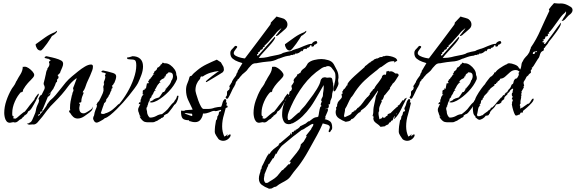

<svg xmlns="http://www.w3.org/2000/svg" viewBox="-20 -788 3667 1223"><path d="M239 -466Q224 -466 215.5 -479.5Q207 -493 207 -506Q237 -528 267.5 -549.5Q298 -571 330 -583L342 -592L343 -588Q343 -582 330 -571.5Q317 -561 311 -559Q310 -557 301 -542.5Q292 -528 279.5 -510.5Q267 -493 255.5 -479.5Q244 -466 239 -466ZM43 -6Q29 -6 21 -16.5Q13 -27 10 -42Q7 -57 7 -68Q7 -107 20.5 -146.5Q34 -186 53 -219Q58 -228 64 -235L74 -250Q77 -255 80 -262Q82 -269 86 -273Q91 -283 97.5 -294Q104 -305 111 -316Q125 -339 125 -363Q126 -362 128 -362H129Q133 -362 135 -363H139Q149 -363 162.5 -354Q176 -345 187 -332.5Q198 -320 198 -310Q198 -303 190.5 -294Q183 -285 174 -276L165 -267L156 -257Q149 -249 142 -239.5Q135 -230 129 -219Q127 -217 127 -214Q127 -210 126 -209Q126 -203 116 -199V-204Q91 -179 74.5 -141Q58 -103 58 -69V-60Q58 -53 60 -51Q61 -47 64 -47H66Q66 -46 67 -46Q67 -45 68 -45V-44Q68 -42 65 -39L64 -38Q62 -36 62 -36Q62 -35 69 -33.5Q76 -32 77 -32Q81 -32 90 -39.5Q99 -47 109 -56Q119 -65 125 -69Q132 -75 138 -77Q146 -87 154 -97Q162 -107 169 -117Q177 -127 184.5 -136Q192 -145 200 -155V-157Q200 -159 205.5 -167.5Q211 -176 217.5 -184Q224 -192 226 -192Q227 -191 227 -187Q227 -183 226 -182Q220 -169 208 -145.5Q196 -122 183.5 -102Q171 -82 160 -79Q158 -74 154 -67Q150 -60 144 -58Q141 -53 136 -53Q133 -45 129 -44Q127 -42 125 -40.5Q123 -39 122 -38Q121 -34 115 -30.5Q109 -27 105 -25Q100 -20 92 -14Q84 -8 76 -8H73L70 -9H68Q67 -10 65 -10Q62 -10 54 -8Q46 -6 43 -6Z M165 6Q164 5 162 5Q161 4 158 4Q157 3 155 2Q153 1 151 -1H158Q160 -2 162.5 -3Q165 -4 166 -5Q172 -9 175 -10Q180 -13 185.5 -24.5Q191 -36 196.5 -49.5Q202 -63 205 -70L208 -82Q208 -87 210 -93Q212 -104 216.5 -114Q221 -124 226 -135Q226 -135 228 -144Q228 -152 229 -154Q228 -154 228 -155H226Q225 -155 224 -156Q224 -157 225 -158V-159L233 -174Q237 -182 245 -184Q248 -192 256.5 -207Q265 -222 265 -228Q265 -236 262 -243Q258 -248 258 -257Q258 -259 258.5 -261Q259 -263 260 -265Q261 -267 261 -269.5Q261 -272 262 -274Q263 -276 265 -285Q267 -294 269 -303.5Q271 -313 272 -316Q275 -339 283 -348L281 -350Q286 -356 290.5 -364Q295 -372 295 -380Q295 -384 294 -386Q292 -388 292 -391Q292 -396 296 -399Q300 -402 303 -404V-405Q297 -407 295 -409Q292 -412 288 -412V-416Q288 -417 287.5 -415.5Q287 -414 286 -414Q287 -414 286 -413L283 -414Q281 -415 279.5 -415Q278 -415 276 -416Q274 -416 272 -416.5Q270 -417 268 -418Q264 -419 264 -423Q264 -425 269 -427.5Q274 -430 276 -430Q291 -427 312.5 -422Q334 -417 353.5 -410Q373 -403 379 -394Q381 -391 381.5 -387.5Q382 -384 382 -381Q382 -372 377 -360L368 -339Q365 -335 365 -331Q365 -327 358.5 -319.5Q352 -312 347 -310Q348 -309 348 -308.5Q348 -308 348 -308Q348 -306 349 -305Q353 -305 351 -302Q353 -300 353 -296Q353 -293 351.5 -289.5Q350 -286 346 -285Q345 -284 345 -283Q343 -279 343 -276V-275H344Q344 -264 337 -263Q335 -255 330 -244Q323 -231 320 -224V-223Q320 -220 318 -220L316 -218Q315 -215 311 -211Q310 -209 308.5 -207.5Q307 -206 306 -204Q304 -201 302 -198Q300 -195 302 -190H301V-189Q301 -186 300 -186Q298 -182 294.5 -178Q291 -174 285 -172L253 -94Q252 -90 247 -88L253 -82H245L249 -78H244L243 -77H241Q240 -76 236 -76V-70L238 -69L234 -62L233 -61H230Q226 -59 226 -59Q224 -57 224 -55Q224 -49 225 -48Q229 -52 238.5 -63Q248 -74 258 -87.5Q268 -101 275 -112.5Q282 -124 281 -127Q286 -127 290 -137Q293 -140 295 -143Q296 -145 299 -148Q319 -164 335 -183.5Q351 -203 367 -223Q382 -243 399 -263Q416 -283 439 -302Q456 -316 477.5 -333.5Q499 -351 521 -364Q543 -377 560 -377Q572 -377 572 -364Q572 -359 571 -352.5Q570 -346 568 -341Q562 -324 554 -306Q546 -288 538 -271Q531 -256 527 -243Q522 -227 515 -214Q513 -211 511.5 -209.5Q510 -208 509 -207Q509 -206 508.5 -203.5Q508 -201 507 -198L514 -199Q507 -183 502.5 -169.5Q498 -156 498 -141Q498 -138 496 -136V-135Q491 -135 490 -136Q488 -136 486 -134Q485 -133 485 -130Q484 -129 484 -127.5Q484 -126 483 -125L490 -128Q489 -119 487 -112Q486 -108 485.5 -105Q485 -102 485 -98Q485 -84 491.5 -75Q498 -66 513 -66Q516 -66 517 -67H520Q524 -69 531 -72.5Q538 -76 545 -81Q553 -86 560 -91Q567 -96 573 -110Q569 -92 566.5 -87.5Q564 -83 550 -71Q536 -60 515.5 -46.5Q495 -33 475 -33Q458 -33 446.5 -43.5Q435 -54 428 -67L424 -71Q420 -75 420 -79Q420 -81 421 -82V-84L427 -86L428 -87Q427 -89 426.5 -91Q426 -93 426 -95V-102Q426 -122 429.5 -142Q433 -162 438 -182H439Q441 -199 448 -210L450 -213H445L448 -217L445 -226Q447 -230 452.5 -244.5Q458 -259 463 -273Q468 -287 469 -289Q465 -289 462 -286Q435 -266 415 -239Q405 -225 394.5 -212Q384 -199 373 -186Q351 -161 326 -136Q313 -124 302 -111.5Q291 -99 280 -85L250 -45Q235 -26 218 -7Q206 5 194 5Q188 4 181.5 5Q175 6 168 6ZM290 -185Q292 -190 296 -190L293 -194Q292 -192 291 -189.5Q290 -187 289 -185Z M596 -7Q586 -7 579.5 -17Q573 -27 573 -35Q573 -38 575 -44Q576 -46 577 -48Q578 -50 579 -52Q581 -58 581 -62Q581 -66 583 -72Q585 -79 588 -87Q591 -95 595 -104Q597 -108 597 -111Q597 -115 598 -117H597Q594 -120 594 -121L595 -122Q597 -127 601 -134Q605 -141 610 -143Q614 -151 621 -164.5Q628 -178 633.5 -191.5Q639 -205 639 -212L641 -215H639V-220L641 -224L636 -225L639 -227V-229Q637 -231 637 -233Q637 -235 638 -236L641 -246L644 -255Q641 -255 641 -258Q641 -269 646 -277Q651 -289 651 -298V-300Q650 -300 650 -302L649 -305V-307Q648 -307 648 -308Q648 -310 651 -313L656 -318Q652 -320 651 -321Q647 -323 646 -324V-325Q644 -323 642 -325L637 -326Q635 -326 630.5 -327.5Q626 -329 626 -332Q626 -334 630 -336.5Q634 -339 636 -339Q646 -337 664 -333Q682 -329 698.5 -323.5Q715 -318 718 -310Q720 -306 720 -300Q720 -292 716 -280Q712 -268 709 -262Q709 -258 705 -258H706Q704 -254 701 -249Q698 -244 693 -242L694 -239Q697 -236 697 -231Q697 -225 691 -223L690 -221V-216Q690 -209 685 -205Q684 -201 680 -191.5Q676 -182 673 -180L671 -175V-174Q671 -171 669 -171L668 -170Q665 -164 660 -159Q658 -156 656.5 -153.5Q655 -151 657 -147H656Q656 -144 655 -144Q653 -141 651 -137.5Q649 -134 644 -132Q642 -125 639.5 -118Q637 -111 634 -103Q627 -85 622 -67Q627 -62 635 -62Q638 -62 641 -62.5Q644 -63 647 -64Q649 -66 653 -67Q657 -69 658 -68Q680 -76 699 -91.5Q718 -107 736 -126L737 -123Q765 -155 790.5 -198.5Q816 -242 832 -288Q848 -334 848 -370Q848 -398 840 -404Q832 -410 806 -410Q799 -410 794 -411.5Q789 -413 789 -422Q793 -421 806.5 -424.5Q820 -428 824 -430Q855 -430 873 -413.5Q891 -397 891 -365Q891 -339 880.5 -310.5Q870 -282 859 -259Q853 -247 836.5 -224.5Q820 -202 800 -177.5Q780 -153 763 -134Q746 -115 724 -93Q702 -71 681.5 -54.5Q661 -38 647 -35Q644 -31 633.5 -24.5Q623 -18 612 -12.5Q601 -7 596 -7ZM648 -146Q648 -147 648.5 -147Q649 -147 649 -147L650 -148L649 -150Q648 -148 648 -146Z M923 -9Q912 -9 901 -12Q885 -18 869 -45L877 -47L870 -52L862 -77H861Q860 -80 860 -86V-93Q860 -97 865 -107Q870 -117 874 -126L864 -124V-129Q865 -130 867 -134Q868 -137 872 -138Q873 -137 873 -135L875 -137V-142Q875 -146 875.5 -150.5Q876 -155 879 -158Q879 -164 880 -165L881 -169H883V-173L889 -181Q894 -186 895 -186V-187Q894 -186 892 -186Q888 -186 888 -190Q888 -191 889 -192V-197Q890 -198 890 -202Q890 -206 888 -208L895 -216L899 -215L898 -216H900L901 -217L904 -228L909 -220L912 -237Q913 -242 914 -247Q915 -252 916 -257L927 -258V-266H924V-271L929 -276V-275L930 -276V-281L939 -287V-291Q946 -295 951 -305Q954 -312 965 -314H959L960 -315L956 -312V-320H958L959 -322H960L962 -326V-331Q968 -335 974.5 -341Q981 -347 981 -354L985 -357V-361L989 -359L1002 -371V-375L1010 -380L1014 -386Q1014 -389 1017 -389Q1018 -389 1021.5 -387.5Q1025 -386 1027 -385H1033Q1049 -385 1065 -373.5Q1081 -362 1092 -346Q1103 -330 1103 -314Q1103 -309 1106 -304Q1107 -301 1107.5 -298Q1108 -295 1108 -291V-287Q1108 -283 1107 -282Q1090 -242 1054.5 -205Q1019 -168 981 -147Q973 -143 963 -139Q953 -135 943 -135Q940 -135 939 -136L932 -138Q935 -139 941 -143Q943 -144 945 -145Q947 -146 949 -147L955 -150Q957 -150 958 -151L957 -152Q957 -156 962 -156Q968 -160 972 -161L982 -164Q988 -166 992.5 -167.5Q997 -169 997 -173Q1001 -176 1007 -186Q1014 -198 1017 -201L1026 -203L1036 -218L1034 -222L1042 -226V-230H1044Q1055 -242 1061.5 -251.5Q1068 -261 1073 -277Q1073 -279 1076 -279V-280Q1082 -292 1082 -303Q1082 -327 1059 -327Q1057 -327 1054 -328Q1050 -328 1050 -326H1055L1050 -322Q1045 -320 1040.5 -316Q1036 -312 1036 -305H1032Q1034 -305 1035 -301Q1028 -301 1025 -297L1030 -294Q1028 -292 1025 -290.5Q1022 -289 1019 -287Q1016 -286 1013 -284.5Q1010 -283 1008 -281Q997 -273 997 -266Q997 -265 998 -264Q999 -263 1000.5 -262Q1002 -261 1004 -259L996 -260Q996 -260 997 -260.5Q998 -261 999 -261Q995 -261 993 -260Q991 -260 993 -258L994 -257Q994 -257 993.5 -257Q993 -257 993 -256Q992 -255 992 -254H990Q986 -249 982.5 -244Q979 -239 977 -234Q973 -225 966 -216L973 -211H966L962 -207V-202L956 -197L958 -196L948 -179L945 -178V-170L934 -158L935 -154H933V-147Q926 -140 924 -129Q923 -119 916 -109H922L914 -104V-101Q913 -100 913 -98Q913 -94 913.5 -91Q914 -88 915 -85Q916 -82 916.5 -79Q917 -76 917 -72Q917 -64 923.5 -51.5Q930 -39 937 -39Q956 -39 975 -49Q993 -60 1012 -61L1033 -78Q1049 -91 1061 -109Q1074 -127 1090 -140H1091L1089 -142Q1092 -146 1098 -154Q1104 -162 1105 -167Q1106 -168 1106 -171Q1106 -173 1107 -174Q1109 -179 1113 -179Q1117 -179 1117 -174Q1117 -171 1116 -170Q1116 -160 1107.5 -141.5Q1099 -123 1088 -119V-116Q1083 -111 1078 -102Q1071 -93 1058.5 -77Q1046 -61 1038 -61L1024 -52V-48Q1024 -43 1018 -41Q1014 -36 1008 -37Q1005 -31 998 -29Q995 -28 989 -24Q987 -21 979.5 -18Q972 -15 969 -14Q964 -10 957 -9.5Q950 -9 945 -9Z M1223 -10Q1218 -10 1213.5 -10.5Q1209 -11 1204 -12Q1199 -14 1194 -15Q1189 -16 1184 -17L1185 -22Q1154 -22 1143.5 -33.5Q1133 -45 1133 -77Q1133 -80 1134 -81V-84Q1139 -83 1142 -82.5Q1145 -82 1147 -82Q1157 -82 1161 -86Q1167 -87 1173 -87Q1179 -87 1185 -88Q1190 -88 1196 -88.5Q1202 -89 1207 -90V-91Q1190 -125 1177.5 -153Q1165 -181 1165 -215Q1165 -238 1173.5 -257Q1182 -276 1187 -297Q1189 -303 1193.5 -303.5Q1198 -304 1200 -305Q1204 -310 1207.5 -314Q1211 -318 1215 -322Q1218 -325 1221.5 -327.5Q1225 -330 1228 -333L1235 -339Q1262 -362 1296 -378.5Q1330 -395 1361 -408L1387 -391Q1392 -381 1399 -370Q1406 -360 1406 -347V-343Q1405 -341 1405 -337L1399 -328Q1399 -328 1383.5 -318Q1368 -308 1347.5 -296Q1327 -284 1311.5 -274.5Q1296 -265 1295 -265Q1291 -265 1291 -268Q1291 -271 1303.5 -281.5Q1316 -292 1332 -304.5Q1348 -317 1361 -326Q1374 -335 1375 -336Q1347 -333 1320 -324.5Q1293 -316 1272 -301Q1270 -300 1266 -301Q1262 -302 1260 -300Q1257 -298 1256 -292Q1255 -286 1253 -284Q1240 -271 1232.5 -253Q1225 -235 1225 -212Q1225 -207 1230 -188.5Q1235 -170 1243 -148Q1251 -126 1260 -110Q1269 -94 1277 -94H1302Q1308 -94 1314 -94.5Q1320 -95 1326 -96Q1337 -98 1347 -102Q1368 -107 1389 -108Q1396 -112 1406 -114Q1411 -115 1415.5 -115Q1420 -115 1424 -116L1430 -113L1429 -104Q1422 -102 1406.5 -96Q1391 -90 1375.5 -85Q1360 -80 1352 -80L1348 -81Q1347 -81 1347 -82H1346Q1338 -82 1330 -79Q1326 -77 1321.5 -75.5Q1317 -74 1313 -72Q1305 -69 1294.5 -66.5Q1284 -64 1273 -65Q1271 -45 1258.5 -27.5Q1246 -10 1223 -10ZM1202 -49Q1205 -49 1205 -55Q1205 -57 1204 -60.5Q1203 -64 1201 -64Q1196 -64 1190 -64.5Q1184 -65 1179 -66Q1173 -67 1167 -67.5Q1161 -68 1156 -68H1155Q1157 -65 1168 -60.5Q1179 -56 1190 -52.5Q1201 -49 1202 -49Z M1432 -161Q1424 -157 1419.5 -162Q1415 -167 1419 -172Q1424 -177 1425 -181Q1426 -185 1426 -190V-198Q1426 -205 1427 -206L1433 -212Q1434 -214 1439 -216L1444 -230Q1437 -238 1446 -247L1447 -248V-249L1449 -252L1455 -262L1456 -264H1458Q1456 -269 1461 -275Q1463 -280 1467 -285Q1471 -290 1475 -296Q1485 -307 1486 -316Q1488 -324 1495 -330Q1494 -330 1494 -332Q1494 -333 1493 -333Q1493 -334 1494 -335V-336Q1496 -338 1501 -346.5Q1506 -355 1511 -364Q1513 -367 1515 -370Q1517 -373 1519 -377L1524 -386L1497 -395Q1477 -402 1462 -414.5Q1447 -427 1447 -451Q1447 -462 1453.5 -470Q1460 -478 1467 -484Q1471 -488 1471 -489Q1479 -499 1487 -494.5Q1495 -490 1487 -482L1481 -474Q1477 -468 1473 -462.5Q1469 -457 1469 -449Q1469 -439 1483.5 -431.5Q1498 -424 1515.5 -420Q1533 -416 1540 -416Q1581 -470 1621 -523Q1661 -576 1701 -630Q1705 -634 1705 -644L1742 -683Q1746 -681 1749.5 -680Q1753 -679 1757 -678Q1761 -677 1764.5 -676Q1768 -675 1772 -674Q1780 -672 1787 -669Q1794 -666 1800 -659Q1811 -648 1811 -632Q1811 -615 1797 -603Q1782 -591 1771 -580Q1767 -577 1763.5 -574Q1760 -571 1756 -567Q1748 -559 1738 -559V-566H1741Q1745 -571 1749.5 -577Q1754 -583 1758 -588Q1768 -599 1773 -610Q1769 -606 1765.5 -603Q1762 -600 1758 -597Q1754 -594 1750.5 -590.5Q1747 -587 1743 -583Q1738 -576 1727 -563.5Q1716 -551 1703 -537Q1692 -523 1680.5 -512Q1669 -501 1664 -496L1663 -495L1667 -491L1654 -486L1655 -485Q1655 -477 1650 -474Q1645 -471 1640 -471Q1638 -465 1634.5 -460.5Q1631 -456 1623 -453Q1624 -452 1624 -450Q1624 -449 1625 -448Q1625 -447 1626 -446H1624V-444H1619Q1618 -444 1617 -440L1620 -435Q1621 -434 1621 -431Q1635 -446 1648 -461Q1661 -476 1675 -492L1729 -552H1731Q1731 -551 1732 -551Q1732 -550 1733 -550Q1733 -543 1722 -528Q1711 -513 1695 -495.5Q1679 -478 1664.5 -462Q1650 -446 1642 -437Q1639 -434 1635 -428Q1632 -425 1628 -419H1637Q1650 -419 1660.5 -420.5Q1671 -422 1682 -424Q1687 -425 1692 -426.5Q1697 -428 1702 -429Q1707 -430 1712 -431Q1717 -432 1722 -433Q1734 -435 1754 -439.5Q1774 -444 1783 -451Q1809 -459 1834 -463Q1834 -463 1835 -463.5Q1836 -464 1838 -465Q1840 -465 1841 -466Q1843 -469 1846 -469L1854 -472L1862 -474V-475Q1876 -478 1889 -483.5Q1902 -489 1916 -495Q1929 -500 1941.5 -504.5Q1954 -509 1967 -509L1970 -515Q1982 -527 1997 -527V-524Q2001 -520 2001 -515Q2001 -512 1999 -512Q1990 -503 1979 -502Q1980 -500 1980.5 -499Q1981 -498 1981 -497Q1981 -494 1978 -494Q1974 -491 1968 -491Q1963 -491 1963 -497L1966 -499Q1960 -499 1958 -501Q1951 -483 1935 -483L1933 -475L1922 -478Q1917 -473 1912 -473Q1910 -468 1908.5 -464.5Q1907 -461 1901 -461Q1902 -462 1902 -464Q1901 -465 1901 -466Q1894 -458 1884.5 -452Q1875 -446 1862 -446L1861 -453H1860Q1861 -452 1861 -448Q1861 -444 1857.5 -442Q1854 -440 1852 -440Q1851 -440 1851 -441H1849Q1844 -437 1840 -437Q1838 -437 1837 -438H1834Q1829 -434 1825 -433.5Q1821 -433 1813 -432Q1800 -430 1785.5 -425Q1771 -420 1758 -415Q1757 -414 1753 -414Q1751 -414 1751 -413Q1720 -397 1688 -396Q1654 -393 1622 -387Q1619 -386 1616 -385.5Q1613 -385 1609 -385Q1605 -385 1602 -384.5Q1599 -384 1596 -383Q1590 -382 1581 -373.5Q1572 -365 1564 -355Q1556 -345 1552 -339Q1548 -335 1543 -330.5Q1538 -326 1533 -322Q1523 -315 1515 -304Q1513 -302 1510 -299Q1507 -296 1505 -292Q1500 -283 1493 -282Q1495 -277 1491 -275L1489 -273Q1480 -264 1480 -252Q1477 -249 1475 -244L1474 -240L1471 -236Q1466 -229 1461.5 -219.5Q1457 -210 1452 -199Q1447 -188 1442 -178.5Q1437 -169 1432 -161ZM1401 109Q1394 109 1385.5 106Q1377 103 1372 98Q1367 92 1357.5 76.5Q1348 61 1348 53Q1348 34 1350 16Q1352 -2 1356 -21Q1362 -26 1363 -33Q1364 -40 1365 -47Q1373 -55 1374 -67Q1375 -79 1386 -79L1388 -81Q1389 -82 1387 -86Q1385 -91 1384 -94.5Q1383 -98 1386 -103Q1387 -105 1388 -107.5Q1389 -110 1390 -111Q1391 -112 1393 -118Q1396 -129 1398.5 -137.5Q1401 -146 1409 -155Q1414 -159 1418 -155.5Q1422 -152 1421 -147Q1421 -141 1418 -135H1426Q1422 -116 1417 -97Q1412 -78 1407 -59Q1395 -22 1395 17Q1395 52 1409 82L1423 74L1428 65V76L1430 81Q1432 76 1436 72Q1440 68 1448 68L1449 75Q1449 78 1448 79Q1442 92 1429 100.5Q1416 109 1401 109Z M1827 -466Q1812 -466 1803.5 -479.5Q1795 -493 1795 -506Q1825 -528 1855.5 -549.5Q1886 -571 1918 -583L1930 -592L1931 -588Q1931 -582 1918 -571.5Q1905 -561 1899 -559Q1898 -557 1889 -542.5Q1880 -528 1867.5 -510.5Q1855 -493 1843.5 -479.5Q1832 -466 1827 -466ZM1631 -6Q1617 -6 1609 -16.5Q1601 -27 1598 -42Q1595 -57 1595 -68Q1595 -107 1608.5 -146.5Q1622 -186 1641 -219Q1646 -228 1652 -235L1662 -250Q1665 -255 1668 -262Q1670 -269 1674 -273Q1679 -283 1685.5 -294Q1692 -305 1699 -316Q1713 -339 1713 -363Q1714 -362 1716 -362H1717Q1721 -362 1723 -363H1727Q1737 -363 1750.5 -354Q1764 -345 1775 -332.5Q1786 -320 1786 -310Q1786 -303 1778.5 -294Q1771 -285 1762 -276L1753 -267L1744 -257Q1737 -249 1730 -239.5Q1723 -230 1717 -219Q1715 -217 1715 -214Q1715 -210 1714 -209Q1714 -203 1704 -199V-204Q1679 -179 1662.5 -141Q1646 -103 1646 -69V-60Q1646 -53 1648 -51Q1649 -47 1652 -47H1654Q1654 -46 1655 -46Q1655 -45 1656 -45V-44Q1656 -42 1653 -39L1652 -38Q1650 -36 1650 -36Q1650 -35 1657 -33.5Q1664 -32 1665 -32Q1669 -32 1678 -39.5Q1687 -47 1697 -56Q1707 -65 1713 -69Q1720 -75 1726 -77Q1734 -87 1742 -97Q1750 -107 1757 -117Q1765 -127 1772.5 -136Q1780 -145 1788 -155V-157Q1788 -159 1793.5 -167.5Q1799 -176 1805.5 -184Q1812 -192 1814 -192Q1815 -191 1815 -187Q1815 -183 1814 -182Q1808 -169 1796 -145.5Q1784 -122 1771.5 -102Q1759 -82 1748 -79Q1746 -74 1742 -67Q1738 -60 1732 -58Q1729 -53 1724 -53Q1721 -45 1717 -44Q1715 -42 1713 -40.5Q1711 -39 1710 -38Q1709 -34 1703 -30.5Q1697 -27 1693 -25Q1688 -20 1680 -14Q1672 -8 1664 -8H1661L1658 -9H1656Q1655 -10 1653 -10Q1650 -10 1642 -8Q1634 -6 1631 -6Z M1695 415Q1693 415 1690 412Q1667 404 1648 390Q1629 376 1629 349Q1629 335 1634 320Q1637 313 1638.5 306Q1640 299 1641 292L1645 289L1648 273L1657 256Q1661 248 1667 235Q1673 222 1679.5 210Q1686 198 1691 194V189L1696 193Q1707 175 1722 162.5Q1737 150 1754 138Q1754 131 1760 130L1757 126L1764 124L1828 70L1829 67Q1829 63 1828 60Q1832 61 1834 67Q1836 73 1836 69V67L1839 65L1841 63Q1840 63 1839 62.5Q1838 62 1836 61L1839 57L1840 55Q1843 52 1845 52Q1847 52 1846.5 54Q1846 56 1847 55L1856 42L1859 46L1863 41V39Q1869 38 1880.5 29Q1892 20 1893 15H1895L1927 -1L1944 -15H1948V-14Q1959 -23 1972.5 -32.5Q1986 -42 2001 -42V-44L2006 -43Q2007 -45 2008 -49Q2009 -53 2010 -57L2013 -76Q2013 -78 2016 -91.5Q2019 -105 2020 -106L2025 -111Q2028 -111 2028 -113Q2028 -114 2026 -116H2025Q2023 -118 2023 -121Q2023 -127 2026 -133Q2028 -136 2028.5 -139Q2029 -142 2030 -145H2029Q2026 -145 2026 -149Q2026 -157 2032 -166Q2037 -174 2037 -181Q2037 -195 2040 -208Q2041 -215 2041.5 -221.5Q2042 -228 2042 -235Q2042 -243 2041 -246Q2041 -244 2038 -242H2039Q2029 -224 2014.5 -199Q2000 -174 1985.5 -149.5Q1971 -125 1958 -107Q1935 -75 1907 -47.5Q1879 -20 1843 -2L1840 -3Q1835 1 1829.5 2Q1824 3 1819 3Q1796 3 1786.5 -16.5Q1777 -36 1777 -57Q1777 -74 1779.5 -92Q1782 -110 1789 -127L1792 -135Q1793 -136 1793 -142Q1798 -145 1801.5 -153.5Q1805 -162 1805 -168Q1810 -171 1811 -178L1815 -184Q1817 -187 1822 -187Q1822 -195 1824.5 -202Q1827 -209 1835 -209V-214L1840 -221L1836 -241Q1839 -245 1845 -253.5Q1851 -262 1853 -267Q1850 -270 1850 -274Q1850 -283 1862 -295L1867 -300Q1874 -307 1874 -315L1882 -316Q1883 -322 1890 -322H1892Q1896 -332 1899.5 -337Q1903 -342 1907 -345Q1910 -348 1912 -349L1916 -352Q1923 -357 1926 -361Q1929 -365 1934 -373Q1936 -377 1938 -380Q1940 -383 1942 -386Q1957 -400 1982 -406Q2007 -412 2027 -412Q2046 -412 2070.5 -405Q2095 -398 2106 -379Q2117 -359 2126.5 -340Q2136 -321 2136 -297Q2136 -295 2136 -292Q2136 -289 2135 -287Q2134 -284 2134 -281Q2134 -278 2134 -276Q2134 -274 2134 -271Q2134 -268 2135 -265Q2136 -262 2136 -259Q2136 -256 2136 -254Q2136 -250 2131 -238.5Q2126 -227 2120 -216.5Q2114 -206 2109 -206Q2106 -206 2105 -209Q2104 -212 2104 -213Q2104 -218 2104.5 -223Q2105 -228 2106 -233Q2107 -238 2108 -243Q2109 -248 2110 -253Q2113 -264 2115 -275.5Q2117 -287 2117 -298Q2117 -305 2116 -314Q2115 -323 2112 -328Q2110 -332 2108 -335Q2106 -338 2104 -341Q2102 -344 2099 -347Q2096 -350 2094 -354Q2084 -367 2070 -367Q2063 -367 2057 -364L2054 -362Q2049 -362 2045.5 -361.5Q2042 -361 2037 -358L2031 -355L2025 -351Q1961 -309 1913 -245Q1865 -181 1834 -111Q1827 -95 1819.5 -76.5Q1812 -58 1812 -41Q1812 -33 1815 -25L1816 -24Q1817 -23 1820 -23Q1827 -23 1837 -31Q1847 -39 1857 -49Q1867 -59 1874 -64Q1881 -71 1887 -72Q1895 -86 1906 -97Q1911 -102 1916 -107.5Q1921 -113 1925 -118Q1949 -149 1975.5 -186Q2002 -223 2015 -252Q2017 -257 2019 -263Q2021 -269 2022 -274Q2023 -283 2035 -293L2050 -296Q2059 -293 2067 -293Q2072 -293 2075 -294H2083Q2094 -294 2096.5 -283Q2099 -272 2100 -264Q2100 -261 2101 -260L2102 -257Q2103 -253 2102 -250Q2103 -245 2103.5 -241.5Q2104 -238 2104 -236Q2104 -219 2100 -207Q2095 -192 2095 -178Q2095 -167 2089 -156Q2083 -146 2083 -133Q2083 -123 2076 -123H2075Q2073 -123 2072 -122Q2072 -120 2074 -118Q2075 -116 2075 -112Q2075 -111 2073.5 -106.5Q2072 -102 2071 -100Q2070 -96 2063 -96Q2059 -95 2056 -94.5Q2053 -94 2051 -94H2050Q2050 -92 2053 -93Q2054 -94 2058 -94Q2060 -94 2065 -93.5Q2070 -93 2070 -89Q2070 -86 2066 -76.5Q2062 -67 2057.5 -57Q2053 -47 2051 -42L2055 -37L2053 -35Q2053 -34 2052 -33L2048 -29Q2072 -24 2084 -13.5Q2096 -3 2096 25Q2096 36 2092 39Q2089 41 2087 46Q2086 48 2083.5 51Q2081 54 2079 54Q2075 54 2075 51V50H2072L2078 34Q2079 31 2080 28Q2081 25 2081 22Q2081 11 2064 5.5Q2047 0 2036 -2Q2020 36 1999.5 73Q1979 110 1959 146Q1952 159 1944.5 172Q1937 185 1929 199Q1913 226 1896 250Q1883 269 1866 289Q1850 308 1836 328Q1823 348 1807.5 358Q1792 368 1775 376.5Q1758 385 1738 401Q1728 401 1718 408Q1709 415 1698 413Q1696 415 1695 415ZM1825 -170 1827 -171 1824 -174 1822 -170ZM1673 378Q1677 377 1680.5 376.5Q1684 376 1686 376Q1689 374 1692 371.5Q1695 369 1699 367L1714 358Q1722 353 1729 348Q1736 343 1741 338Q1743 336 1745 334Q1747 332 1749 330Q1751 327 1753.5 324Q1756 321 1758 319Q1760 316 1762.5 313Q1765 310 1767 308Q1769 305 1771.5 302Q1774 299 1776 297L1782 294V295Q1787 289 1793 283Q1799 277 1805 273L1804 272L1822 255V261Q1824 259 1825 258Q1826 257 1827 256L1833 242L1832 241L1829 244H1825V240Q1837 224 1853 205.5Q1869 187 1882 168Q1895 149 1896 132L1912 116H1913L1933 82L1930 75L1962 35Q1963 28 1970 20Q1976 12 1976 4Q1976 1 1974 1Q1964 1 1939 19Q1935 21 1930 24Q1925 27 1920 31Q1910 38 1901 40L1856 75H1855L1775 141Q1768 148 1757 164Q1746 180 1741 193L1737 189Q1738 190 1732 200Q1730 205 1728 208.5Q1726 212 1725 214V216Q1725 217 1724 219Q1723 221 1720 220L1719 219L1694 258H1691L1690 257Q1689 259 1689 262Q1689 265 1688 267Q1688 272 1684 275L1665 322Q1665 326 1664.5 329.5Q1664 333 1663 337Q1661 345 1661 351Q1661 369 1673 378Z M2404 20Q2394 8 2383.5 1.5Q2373 -5 2365.5 -13.5Q2358 -22 2358 -37H2360L2357 -52L2354 -49L2352 -46Q2353 -50 2354 -53.5Q2355 -57 2356 -60Q2357 -65 2357.5 -69.5Q2358 -74 2358 -79Q2358 -92 2360 -104.5Q2362 -117 2365 -129Q2368 -141 2370.5 -153.5Q2373 -166 2375 -180H2377L2388 -206L2387 -211Q2385 -207 2384 -206Q2383 -204 2381 -202Q2370 -186 2354 -163.5Q2338 -141 2322 -121.5Q2306 -102 2293 -94Q2285 -89 2282 -86.5Q2279 -84 2275 -74Q2265 -72 2255.5 -61Q2246 -50 2237 -40Q2228 -30 2217 -29L2216 -24Q2210 -18 2200 -15.5Q2190 -13 2182 -12Q2160 -20 2139 -34Q2118 -48 2118 -73Q2118 -83 2121 -90H2122V-95Q2120 -98 2121 -103Q2122 -108 2124 -108L2125 -107Q2127 -110 2127.5 -117Q2128 -124 2128 -126L2130 -128Q2130 -135 2137 -143Q2144 -151 2150.5 -158Q2157 -165 2157 -168Q2158 -169 2158 -171Q2158 -176 2157 -179Q2155 -183 2156 -186V-190H2160L2163 -195V-197Q2160 -199 2160 -200V-202Q2160 -205 2162 -207L2165 -210V-211Q2165 -212 2166 -213V-215L2171 -220Q2175 -224 2177 -225Q2185 -236 2190 -245H2194L2195 -244Q2194 -246 2193.5 -247Q2193 -248 2193 -249Q2193 -257 2206.5 -272Q2220 -287 2239 -304.5Q2258 -322 2276 -337.5Q2294 -353 2304 -362V-367H2306Q2310 -369 2314.5 -373Q2319 -377 2324 -381Q2334 -391 2341 -392L2343 -397L2349 -398Q2350 -399 2351 -400Q2352 -401 2353 -402Q2355 -403 2356 -403Q2357 -403 2358 -404L2359 -405L2361 -406V-407Q2361 -407 2361 -407.5Q2361 -408 2362 -409L2380 -416L2382 -415L2396 -421L2399 -424H2400L2413 -425L2420 -429L2422 -431V-430L2423 -431L2425 -429Q2434 -433 2443 -433Q2452 -433 2467 -430Q2482 -427 2495 -420.5Q2508 -414 2510 -403V-401L2489 -389Q2491 -394 2492 -395V-396Q2492 -398 2488 -398H2482Q2461 -398 2443.5 -386Q2426 -374 2410 -362Q2401 -360 2391 -350Q2381 -340 2373 -335Q2334 -305 2302.5 -275.5Q2271 -246 2243 -205Q2238 -197 2230 -184.5Q2222 -172 2216 -167Q2211 -158 2206 -149Q2201 -140 2197 -130Q2193 -120 2188 -111Q2183 -102 2178 -94Q2178 -82 2175 -71Q2173 -65 2173 -61Q2172 -58 2172 -55Q2172 -52 2171 -50L2175 -41Q2187 -46 2204 -54Q2221 -62 2221 -72Q2227 -74 2227 -74H2229V-76Q2231 -78 2232 -78H2235L2238 -82V-87L2242 -83L2255 -96Q2255 -101 2262 -102Q2279 -116 2292 -135Q2299 -145 2306 -154Q2313 -163 2321 -171H2323L2336 -187L2335 -191L2349 -209H2351Q2353 -215 2357 -221L2360 -219L2368 -230L2367 -231Q2372 -239 2378 -247Q2384 -255 2390 -262Q2396 -270 2401.5 -278Q2407 -286 2412 -294Q2412 -301 2417 -307Q2422 -313 2430 -313L2437 -311Q2441 -318 2441 -333Q2446 -332 2449 -335Q2449 -335 2455 -337V-335L2463 -332Q2467 -334 2469 -334Q2477 -334 2485 -329.5Q2493 -325 2499 -320Q2499 -318 2500 -319Q2500 -320 2501 -320H2506Q2519 -320 2519 -309V-306Q2514 -299 2509.5 -292Q2505 -285 2501 -278Q2493 -264 2479 -253V-251L2463 -228L2465 -224L2431 -182L2428 -181Q2426 -174 2423.5 -167.5Q2421 -161 2418 -154L2409 -151Q2411 -149 2411 -146Q2411 -142 2412 -141Q2404 -126 2398.5 -111Q2393 -96 2395 -79Q2392 -77 2391.5 -73.5Q2391 -70 2391 -67Q2391 -62 2391.5 -57.5Q2392 -53 2393 -48Q2394 -43 2395 -38Q2396 -33 2397 -28L2408 -34H2411L2412 -35L2414 -38Q2414 -41 2417 -45L2419 -37L2428 -41V-37H2429Q2433 -37 2435 -43Q2437 -45 2440 -47.5Q2443 -50 2447 -50L2448 -52V-55Q2448 -60 2455 -63Q2459 -64 2461.5 -65.5Q2464 -67 2466 -67H2467L2493 -93H2494Q2496 -96 2502.5 -101.5Q2509 -107 2514 -109V-116L2521 -118H2522L2545 -150Q2545 -149 2547 -149Q2549 -149 2550 -148Q2551 -148 2553.5 -151.5Q2556 -155 2556 -157Q2557 -158 2558.5 -159.5Q2560 -161 2564 -162Q2567 -164 2569 -164.5Q2571 -165 2572 -166Q2561 -145 2552.5 -128Q2544 -111 2536 -94Q2528 -77 2518 -61.5Q2508 -46 2493 -31L2489 -35L2496 -44L2495 -50L2493 -49V-45L2486 -38Q2485 -25 2477 -19H2473L2471 -20V-15L2465 -8L2462 -9L2450 8V5L2448 6Q2446 7 2444 8Q2442 9 2440 10Q2434 12 2433 16ZM2504 -59Q2504 -62 2505 -63L2507 -66L2503 -65H2504L2501 -60L2502 -61Z M2604 -161Q2596 -157 2591.5 -162Q2587 -167 2591 -172Q2596 -177 2597 -181Q2598 -185 2598 -190V-198Q2598 -205 2599 -206L2605 -212Q2606 -214 2611 -216L2616 -230Q2609 -238 2618 -247L2619 -248V-249L2621 -252L2627 -262L2628 -264H2630Q2628 -269 2633 -275Q2635 -280 2639 -285Q2643 -290 2647 -296Q2657 -307 2658 -316Q2660 -324 2667 -330Q2666 -330 2666 -332Q2666 -333 2665 -333Q2665 -334 2666 -335V-336Q2668 -338 2673 -346.5Q2678 -355 2683 -364Q2685 -367 2687 -370Q2689 -373 2691 -377L2696 -386L2669 -395Q2649 -402 2634 -414.5Q2619 -427 2619 -451Q2619 -462 2625.5 -470Q2632 -478 2639 -484Q2643 -488 2643 -489Q2651 -499 2659 -494.5Q2667 -490 2659 -482L2653 -474Q2649 -468 2645 -462.5Q2641 -457 2641 -449Q2641 -439 2655.5 -431.5Q2670 -424 2687.5 -420Q2705 -416 2712 -416Q2753 -470 2793 -523Q2833 -576 2873 -630Q2877 -634 2877 -644L2914 -683Q2918 -681 2921.5 -680Q2925 -679 2929 -678Q2933 -677 2936.5 -676Q2940 -675 2944 -674Q2952 -672 2959 -669Q2966 -666 2972 -659Q2983 -648 2983 -632Q2983 -615 2969 -603Q2954 -591 2943 -580Q2939 -577 2935.5 -574Q2932 -571 2928 -567Q2920 -559 2910 -559V-566H2913Q2917 -571 2921.5 -577Q2926 -583 2930 -588Q2940 -599 2945 -610Q2941 -606 2937.5 -603Q2934 -600 2930 -597Q2926 -594 2922.5 -590.5Q2919 -587 2915 -583Q2910 -576 2899 -563.5Q2888 -551 2875 -537Q2864 -523 2852.5 -512Q2841 -501 2836 -496L2835 -495L2839 -491L2826 -486L2827 -485Q2827 -477 2822 -474Q2817 -471 2812 -471Q2810 -465 2806.5 -460.5Q2803 -456 2795 -453Q2796 -452 2796 -450Q2796 -449 2797 -448Q2797 -447 2798 -446H2796V-444H2791Q2790 -444 2789 -440L2792 -435Q2793 -434 2793 -431Q2807 -446 2820 -461Q2833 -476 2847 -492L2901 -552H2903Q2903 -551 2904 -551Q2904 -550 2905 -550Q2905 -543 2894 -528Q2883 -513 2867 -495.5Q2851 -478 2836.5 -462Q2822 -446 2814 -437Q2811 -434 2807 -428Q2804 -425 2800 -419H2809Q2822 -419 2832.5 -420.5Q2843 -422 2854 -424Q2859 -425 2864 -426.5Q2869 -428 2874 -429Q2879 -430 2884 -431Q2889 -432 2894 -433Q2906 -435 2926 -439.5Q2946 -444 2955 -451Q2981 -459 3006 -463Q3006 -463 3007 -463.5Q3008 -464 3010 -465Q3012 -465 3013 -466Q3015 -469 3018 -469L3026 -472L3034 -474V-475Q3048 -478 3061 -483.5Q3074 -489 3088 -495Q3101 -500 3113.5 -504.5Q3126 -509 3139 -509L3142 -515Q3154 -527 3169 -527V-524Q3173 -520 3173 -515Q3173 -512 3171 -512Q3162 -503 3151 -502Q3152 -500 3152.5 -499Q3153 -498 3153 -497Q3153 -494 3150 -494Q3146 -491 3140 -491Q3135 -491 3135 -497L3138 -499Q3132 -499 3130 -501Q3123 -483 3107 -483L3105 -475L3094 -478Q3089 -473 3084 -473Q3082 -468 3080.5 -464.5Q3079 -461 3073 -461Q3074 -462 3074 -464Q3073 -465 3073 -466Q3066 -458 3056.5 -452Q3047 -446 3034 -446L3033 -453H3032Q3033 -452 3033 -448Q3033 -444 3029.5 -442Q3026 -440 3024 -440Q3023 -440 3023 -441H3021Q3016 -437 3012 -437Q3010 -437 3009 -438H3006Q3001 -434 2997 -433.5Q2993 -433 2985 -432Q2972 -430 2957.5 -425Q2943 -420 2930 -415Q2929 -414 2925 -414Q2923 -414 2923 -413Q2892 -397 2860 -396Q2826 -393 2794 -387Q2791 -386 2788 -385.5Q2785 -385 2781 -385Q2777 -385 2774 -384.5Q2771 -384 2768 -383Q2762 -382 2753 -373.5Q2744 -365 2736 -355Q2728 -345 2724 -339Q2720 -335 2715 -330.5Q2710 -326 2705 -322Q2695 -315 2687 -304Q2685 -302 2682 -299Q2679 -296 2677 -292Q2672 -283 2665 -282Q2667 -277 2663 -275L2661 -273Q2652 -264 2652 -252Q2649 -249 2647 -244L2646 -240L2643 -236Q2638 -229 2633.5 -219.5Q2629 -210 2624 -199Q2619 -188 2614 -178.5Q2609 -169 2604 -161ZM2573 109Q2566 109 2557.5 106Q2549 103 2544 98Q2539 92 2529.5 76.5Q2520 61 2520 53Q2520 34 2522 16Q2524 -2 2528 -21Q2534 -26 2535 -33Q2536 -40 2537 -47Q2545 -55 2546 -67Q2547 -79 2558 -79L2560 -81Q2561 -82 2559 -86Q2557 -91 2556 -94.5Q2555 -98 2558 -103Q2559 -105 2560 -107.5Q2561 -110 2562 -111Q2563 -112 2565 -118Q2568 -129 2570.5 -137.5Q2573 -146 2581 -155Q2586 -159 2590 -155.5Q2594 -152 2593 -147Q2593 -141 2590 -135H2598Q2594 -116 2589 -97Q2584 -78 2579 -59Q2567 -22 2567 17Q2567 52 2581 82L2595 74L2600 65V76L2602 81Q2604 76 2608 72Q2612 68 2620 68L2621 75Q2621 78 2620 79Q2614 92 2601 100.5Q2588 109 2573 109Z M2832 -9Q2821 -9 2810 -12Q2794 -18 2778 -45L2786 -47L2779 -52L2771 -77H2770Q2769 -80 2769 -86V-93Q2769 -97 2774 -107Q2779 -117 2783 -126L2773 -124V-129Q2774 -130 2776 -134Q2777 -137 2781 -138Q2782 -137 2782 -135L2784 -137V-142Q2784 -146 2784.5 -150.5Q2785 -155 2788 -158Q2788 -164 2789 -165L2790 -169H2792V-173L2798 -181Q2803 -186 2804 -186V-187Q2803 -186 2801 -186Q2797 -186 2797 -190Q2797 -191 2798 -192V-197Q2799 -198 2799 -202Q2799 -206 2797 -208L2804 -216L2808 -215L2807 -216H2809L2810 -217L2813 -228L2818 -220L2821 -237Q2822 -242 2823 -247Q2824 -252 2825 -257L2836 -258V-266H2833V-271L2838 -276V-275L2839 -276V-281L2848 -287V-291Q2855 -295 2860 -305Q2863 -312 2874 -314H2868L2869 -315L2865 -312V-320H2867L2868 -322H2869L2871 -326V-331Q2877 -335 2883.5 -341Q2890 -347 2890 -354L2894 -357V-361L2898 -359L2911 -371V-375L2919 -380L2923 -386Q2923 -389 2926 -389Q2927 -389 2930.5 -387.5Q2934 -386 2936 -385H2942Q2958 -385 2974 -373.5Q2990 -362 3001 -346Q3012 -330 3012 -314Q3012 -309 3015 -304Q3016 -301 3016.5 -298Q3017 -295 3017 -291V-287Q3017 -283 3016 -282Q2999 -242 2963.5 -205Q2928 -168 2890 -147Q2882 -143 2872 -139Q2862 -135 2852 -135Q2849 -135 2848 -136L2841 -138Q2844 -139 2850 -143Q2852 -144 2854 -145Q2856 -146 2858 -147L2864 -150Q2866 -150 2867 -151L2866 -152Q2866 -156 2871 -156Q2877 -160 2881 -161L2891 -164Q2897 -166 2901.5 -167.5Q2906 -169 2906 -173Q2910 -176 2916 -186Q2923 -198 2926 -201L2935 -203L2945 -218L2943 -222L2951 -226V-230H2953Q2964 -242 2970.5 -251.5Q2977 -261 2982 -277Q2982 -279 2985 -279V-280Q2991 -292 2991 -303Q2991 -327 2968 -327Q2966 -327 2963 -328Q2959 -328 2959 -326H2964L2959 -322Q2954 -320 2949.5 -316Q2945 -312 2945 -305H2941Q2943 -305 2944 -301Q2937 -301 2934 -297L2939 -294Q2937 -292 2934 -290.5Q2931 -289 2928 -287Q2925 -286 2922 -284.5Q2919 -283 2917 -281Q2906 -273 2906 -266Q2906 -265 2907 -264Q2908 -263 2909.5 -262Q2911 -261 2913 -259L2905 -260Q2905 -260 2906 -260.5Q2907 -261 2908 -261Q2904 -261 2902 -260Q2900 -260 2902 -258L2903 -257Q2903 -257 2902.5 -257Q2902 -257 2902 -256Q2901 -255 2901 -254H2899Q2895 -249 2891.5 -244Q2888 -239 2886 -234Q2882 -225 2875 -216L2882 -211H2875L2871 -207V-202L2865 -197L2867 -196L2857 -179L2854 -178V-170L2843 -158L2844 -154H2842V-147Q2835 -140 2833 -129Q2832 -119 2825 -109H2831L2823 -104V-101Q2822 -100 2822 -98Q2822 -94 2822.5 -91Q2823 -88 2824 -85Q2825 -82 2825.5 -79Q2826 -76 2826 -72Q2826 -64 2832.5 -51.5Q2839 -39 2846 -39Q2865 -39 2884 -49Q2902 -60 2921 -61L2942 -78Q2958 -91 2970 -109Q2983 -127 2999 -140H3000L2998 -142Q3001 -146 3007 -154Q3013 -162 3014 -167Q3015 -168 3015 -171Q3015 -173 3016 -174Q3018 -179 3022 -179Q3026 -179 3026 -174Q3026 -171 3025 -170Q3025 -160 3016.5 -141.5Q3008 -123 2997 -119V-116Q2992 -111 2987 -102Q2980 -93 2967.5 -77Q2955 -61 2947 -61L2933 -52V-48Q2933 -43 2927 -41Q2923 -36 2917 -37Q2914 -31 2907 -29Q2904 -28 2898 -24Q2896 -21 2888.5 -18Q2881 -15 2878 -14Q2873 -10 2866 -9.5Q2859 -9 2854 -9Z M3032 -25Q3028 -25 3028 -27Q3024 -29 3023 -29L3020 -31L3019 -33H3018L3007 -42L3009 -46Q2997 -55 2994.5 -70Q2992 -85 2992 -98Q2992 -108 2994 -116.5Q2996 -125 3001 -133L2999 -136L3004 -139V-141Q3004 -155 3016.5 -177.5Q3029 -200 3045 -222Q3061 -244 3072 -255L3071 -256Q3075 -261 3083 -272.5Q3091 -284 3099.5 -293.5Q3108 -303 3113 -303L3127 -319V-324L3130 -326L3139 -329L3138 -331Q3147 -342 3160.5 -351.5Q3174 -361 3186 -368L3203 -377L3209 -379L3212 -382Q3215 -385 3224 -385Q3238 -385 3259.5 -376.5Q3281 -368 3285 -355Q3292 -350 3294 -345Q3297 -351 3298.5 -358Q3300 -365 3301 -371Q3301 -382 3307 -394L3310 -397Q3316 -413 3330 -427Q3337 -433 3342.5 -441Q3348 -449 3352 -456Q3352 -459 3357 -472Q3363 -483 3361 -485Q3379 -511 3394.5 -539Q3410 -567 3423 -597Q3436 -627 3450 -656.5Q3464 -686 3477 -714Q3479 -715 3479 -719Q3479 -722 3478 -724Q3477 -726 3476 -728L3492 -749Q3497 -754 3501 -759Q3505 -764 3509 -768Q3520 -767 3531 -766Q3542 -765 3552 -766Q3574 -766 3594 -756Q3603 -752 3615 -744.5Q3627 -737 3627 -724Q3627 -711 3614 -699Q3607 -694 3601.5 -689Q3596 -684 3592 -679Q3585 -671 3578 -663.5Q3571 -656 3560 -654L3557 -657H3560Q3565 -668 3576 -684Q3586 -698 3586 -710Q3586 -715 3585 -716L3583 -715L3584 -714Q3580 -708 3575 -704Q3570 -700 3565 -695Q3561 -691 3557 -686Q3553 -681 3549 -676Q3543 -668 3528.5 -647.5Q3514 -627 3499.5 -607.5Q3485 -588 3477 -582L3476 -579H3474Q3476 -576 3481 -576Q3476 -572 3467 -572Q3471 -568 3471 -565Q3471 -559 3465 -557Q3459 -555 3454 -555Q3454 -539 3442 -536Q3441 -535 3440 -535Q3439 -535 3439 -536H3436Q3439 -534 3441.5 -531.5Q3444 -529 3445 -528L3443 -527L3444 -526H3440Q3434 -526 3436 -524L3437 -518H3443Q3448 -518 3450 -516H3447L3444 -508Q3446 -509 3453 -509Q3467 -526 3478.5 -543Q3490 -560 3503 -576Q3515 -593 3527 -610Q3539 -627 3552 -643L3551 -645Q3553 -643 3553 -638Q3553 -630 3544 -614.5Q3535 -599 3522 -581.5Q3509 -564 3496.5 -547.5Q3484 -531 3476 -522Q3474 -518 3471 -512.5Q3468 -507 3464 -503Q3460 -499 3456 -494Q3452 -489 3450 -484Q3444 -483 3444 -479V-471Q3444 -466 3439 -464Q3428 -460 3423.5 -450.5Q3419 -441 3416.5 -430.5Q3414 -420 3406 -412Q3403 -408 3395 -394.5Q3387 -381 3379 -368.5Q3371 -356 3366 -356L3370 -349Q3360 -342 3361 -339Q3362 -338 3362 -326Q3362 -324 3354 -319Q3346 -313 3346 -309L3334 -299Q3330 -290 3326 -283Q3322 -276 3319 -272Q3311 -263 3319 -244Q3313 -237 3316 -234Q3318 -230 3312 -223L3301 -203V-202L3305 -195L3300 -194L3301 -183Q3300 -184 3300 -183Q3300 -178 3303 -178L3298 -172L3300 -168L3296 -148Q3294 -140 3296 -128Q3291 -126 3291 -117Q3291 -114 3294 -114L3293 -102Q3296 -102 3296 -99L3294 -97L3296 -95Q3299 -97 3300 -100Q3301 -103 3305 -101L3342 -127L3349 -128Q3357 -136 3364.5 -149.5Q3372 -163 3379 -159Q3381 -148 3366 -131.5Q3351 -115 3334 -100.5Q3317 -86 3311 -81V-73Q3311 -72 3308.5 -71.5Q3306 -71 3305 -70Q3303 -72 3300.5 -71Q3298 -70 3296 -70L3290 -57L3289 -59Q3286 -58 3283.5 -57Q3281 -56 3279 -55Q3273 -52 3267 -52Q3261 -52 3255 -68Q3249 -84 3244.5 -102Q3240 -120 3240 -124L3242 -126Q3240 -130 3242 -133Q3244 -136 3240 -138L3245 -143H3246V-152Q3246 -157 3241 -155L3240 -158L3242 -163V-164L3245 -169L3244 -171Q3244 -173 3245 -173Q3246 -173 3247 -174H3246L3241 -178Q3240 -181 3240 -188Q3240 -197 3245 -197Q3245 -208 3248 -217Q3251 -226 3242 -222L3236 -218Q3235 -215 3232 -215Q3230 -211 3224.5 -203Q3219 -195 3213 -196V-195Q3213 -194 3214 -193Q3214 -187 3202 -177.5Q3190 -168 3192 -157L3174 -143L3176 -141H3174L3175 -138Q3164 -124 3146 -124Q3139 -124 3136 -115Q3133 -106 3127 -106L3130 -105Q3123 -98 3112.5 -88Q3102 -78 3100 -68L3099 -69L3101 -66L3095 -62Q3095 -55 3088 -53Q3081 -51 3074 -51Q3068 -41 3055.5 -33Q3043 -25 3032 -25ZM3376 -444Q3386 -444 3386 -447Q3386 -452 3389 -456H3395Q3401 -456 3401 -458Q3400 -459 3400 -462Q3396 -461 3392 -460Q3388 -459 3384 -459Q3374 -457 3374 -446V-445ZM3022 -48H3033Q3035 -48 3039 -49Q3043 -50 3046 -52Q3052 -55 3058 -55Q3058 -56 3056 -57Q3056 -59 3058 -59Q3059 -58 3059 -59H3060Q3064 -64 3069 -67Q3074 -70 3079 -74Q3088 -79 3095 -88L3098 -86L3099 -91Q3105 -91 3105 -97Q3105 -103 3115 -103Q3121 -109 3128.5 -116.5Q3136 -124 3143 -134Q3151 -143 3158 -151Q3165 -159 3171 -166L3172 -164V-165Q3178 -171 3180 -174Q3181 -176 3182.5 -178Q3184 -180 3186 -183L3189 -181Q3195 -181 3195 -187L3194 -189L3201 -195V-198Q3202 -198 3203 -197Q3203 -196 3205 -194Q3204 -198 3206.5 -201Q3209 -204 3213 -203L3212 -206L3221 -219Q3223 -221 3226.5 -224Q3230 -227 3233 -234Q3235 -241 3237.5 -245Q3240 -249 3241 -251Q3249 -251 3251 -265Q3253 -279 3264 -287Q3271 -287 3274 -291Q3277 -295 3280 -301Q3284 -307 3285 -314Q3283 -320 3283 -322Q3283 -326 3286 -327Q3289 -330 3289 -331Q3289 -333 3281.5 -337Q3274 -341 3272 -342Q3272 -341 3271.5 -340.5Q3271 -340 3270 -341Q3269 -342 3265 -342Q3245 -342 3229.5 -328.5Q3214 -315 3199 -301Q3184 -287 3167 -287Q3165 -280 3159.5 -275.5Q3154 -271 3149 -268V-264L3140 -259V-257Q3142 -251 3138 -253H3130V-248Q3129 -246 3129 -243Q3122 -238 3111 -230Q3100 -222 3096 -213L3094 -214L3091 -211L3093 -209L3089 -203L3085 -205L3086 -199Q3081 -194 3070 -183Q3059 -172 3060 -164H3056L3053 -152H3050L3046 -147H3043L3044 -146V-138Q3042 -138 3042 -135L3044 -133L3034 -119L3039 -118V-116Q3039 -114 3033 -114L3034 -112Q3033 -109 3031 -106.5Q3029 -104 3028 -103Q3027 -101 3025 -90Q3023 -79 3021 -68Q3019 -57 3018 -56Z"/></svg>

Font: Water Brush
Style: Regular
Weight: 400
Designer: Robert E. Leuschke
Foundry: Robert E. Leuschke
Version: Version 1.010; ttfautohint (v1.8.4.7-5d5b)